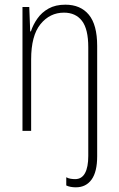

<svg xmlns="http://www.w3.org/2000/svg" viewBox="-20 -559 507 820"><path d="M304 241Q292 241 281.5 239Q271 237 263 233V198Q272 203 282 204.5Q292 206 301 206Q329 206 343 180.5Q357 155 357 107V-357Q357 -435 330 -470Q303 -505 253 -505Q193 -505 153 -456Q113 -407 113 -305V0H76V-529H105L109 -425H112Q121 -453 139.5 -479.5Q158 -506 187.5 -522.5Q217 -539 259 -539Q324 -539 359.5 -496Q395 -453 395 -363V108Q395 175 371 208Q347 241 304 241Z"/></svg>

Font: Noto Sans Sinhala Condensed ExtraLight
Style: Regular
Weight: 200
Width: 3
Designer: Jelle Bosma - Monotype Design Team
Foundry: Monotype Imaging Inc.
Version: Version 2.006; ttfautohint (v1.8.4.7-5d5b)